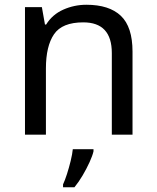

<svg xmlns="http://www.w3.org/2000/svg" viewBox="-20 -566 658 807"><path d="M343 -546Q439 -546 488 -499.5Q537 -453 537 -349V0H450V-343Q450 -472 330 -472Q241 -472 207 -422Q173 -372 173 -278V0H85V-536H156L169 -463H174Q200 -505 246 -525.5Q292 -546 343 -546ZM373 70Q369 88 356.5 115.5Q344 143 327.5 171Q311 199 293 221H245V209Q253 192 261.5 165.5Q270 139 277 110.5Q284 82 286 61H373Z"/></svg>

Font: Noto Sans Tifinagh
Style: Regular
Weight: 400
Designer: JamraPatel
Foundry: JamraPatel LLC
Version: Version 2.004; ttfautohint (v1.8.4.7-5d5b)